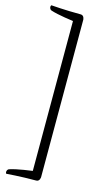

<svg xmlns="http://www.w3.org/2000/svg" viewBox="-130 -749 510 933"><g transform="rotate(15 125.0 -283.0)"><path d="M155.3 -701.2C75.2 -701.2 5.9 -707 5.9 -707C5.9 -707 2.9 -704.1 2.9 -698.2C2.9 -692.4 6.8 -684.6 12.7 -682.6C49.8 -669.9 127 -660.2 127 -660.2V93.8C127 93.8 49.8 103.5 12.7 116.2C6.8 118.2 2.9 126 2.9 131.8C2.9 137.7 5.9 140.6 5.9 140.6C5.9 140.6 75.2 134.8 155.3 134.8C172.9 134.8 173.8 113.3 173.8 112.3V-678.7C173.8 -679.7 172.9 -701.2 155.3 -701.2Z"/></g></svg>

Font: Crimson
Style: Roman
Weight: 400
Version: Version 0.2